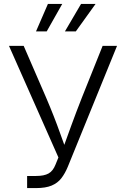

<svg xmlns="http://www.w3.org/2000/svg" viewBox="-20 -962 644 982"><path d="M118.7 0V-62H164.6Q205.6 -62 228.3 -74.7Q251 -87.4 263.7 -119.6L278.8 -156.7L25.9 -727.5H101.1L215.8 -462.9Q237.3 -412.6 254.6 -368.4Q272 -324.2 287.1 -281.5Q302.2 -238.8 318.4 -194.8H299.3Q321.3 -255.9 345 -321Q368.7 -386.2 398.9 -462.9L504.9 -727.5H578.6L326.7 -108.9Q312.5 -74.7 293.7 -50.3Q274.9 -25.9 244.1 -12.9Q213.4 0 163.6 0ZM218.8 -801.3H164.1L225.1 -941.9H298.3ZM367.7 -801.3H312L394.5 -941.9H468.8Z"/></svg>

Font: Inter 16pt Light
Style: Regular
Weight: 300
Version: Version 4.001;git-66647c0bb